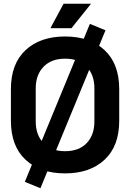

<svg xmlns="http://www.w3.org/2000/svg" viewBox="-20 -908 692 1021"><path d="M38 -266V-434Q38 -569 116 -641.5Q194 -714 326 -714Q458 -714 536 -641.5Q614 -569 614 -434V-266Q614 -131 536 -58.5Q458 14 326 14Q194 14 116 -58.5Q38 -131 38 -266ZM482 -262V-438Q482 -510 441 -553Q400 -596 326 -596Q253 -596 211.5 -553Q170 -510 170 -438V-262Q170 -190 211.5 -147Q253 -104 326 -104Q400 -104 441 -147Q482 -190 482 -262ZM195 93 112 59 458 -781 541 -747ZM248 -758 318 -888H464L360 -758Z"/></svg>

Font: Space Grotesk Frontify
Style: Bold
Weight: 700
Designer: Florian Karsten
Version: Version 2.000